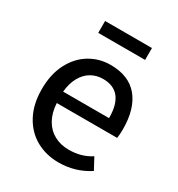

<svg xmlns="http://www.w3.org/2000/svg" viewBox="-163 -770 825 889"><g transform="rotate(30 250.0 -325.5)"><path d="M462.4 -270Q462.4 -242.7 459 -222.2H136.2Q139.2 -171.4 159.4 -135.5Q179.7 -99.6 213.9 -81.1Q248 -62.5 292.5 -62.5Q325.7 -62.5 354.5 -70.6Q383.3 -78.6 410.2 -95.7L442.4 -35.6Q369.1 12.2 280.3 12.2Q213.4 12.2 159.7 -17.8Q106 -47.9 75 -105.7Q43.9 -163.6 43.9 -243.7Q43.9 -323.2 73.7 -381.1Q103.5 -439 153.8 -469.5Q204.1 -500 264.6 -500Q362.8 -500 412.6 -439.7Q462.4 -379.4 462.4 -270ZM266.6 -426.3Q232.4 -426.3 204.1 -409.9Q175.8 -393.6 157.7 -361.1Q139.6 -328.6 135.3 -282.7H380.9Q380.9 -426.3 266.6 -426.3ZM390.6 -663.1V-599.6H140.1V-663.1Z"/></g></svg>

Font: Varta SemiBold
Style: Regular
Weight: 600
Designer: Joana Correia, Viktoriya Grabowska, Eben Sorkin
Foundry: Sorkin Type
Version: Version 1.003; ttfautohint (v1.3) -l 8 -r 24 -G 200 -x 12 -H